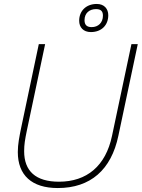

<svg xmlns="http://www.w3.org/2000/svg" viewBox="-20 -934 716 970"><path d="M439 -772C493 -772 527 -807 527 -857C527 -889 507 -914 469 -914C415 -914 380 -879 380 -829C380 -796 401 -772 439 -772ZM443 -797C418 -797 407 -809 407 -832C407 -868 432 -888 465 -888C490 -888 500 -877 500 -855C500 -819 476 -797 443 -797ZM272 16C437 16 542 -76 578 -248L676 -711H644L546 -248C514 -95 418 -16 278 -16C160 -16 102 -70 102 -170C102 -203 106 -228 116 -276L208 -711H176L86 -284C78 -244 70 -206 70 -166C70 -49 140 16 272 16Z"/></svg>

Font: Geist Thin
Style: Italic
Weight: 100
Italic angle: -12°
Designer: Basement.studio, Andrés Briganti, Mateo Zaragoza
Foundry: Basement.studio, Vercel, Andrés Briganti, Guido Ferreyra, Mateo Zaragoza
Version: Version 1.500